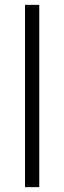

<svg xmlns="http://www.w3.org/2000/svg" viewBox="-20 -770 264 790"><path d="M141.6 0H83V-750H141.6Z"/></svg>

Font: Roboto-Light
Style: Regular
Weight: 300
Designer: Google
Version: Version 2.137; 2017